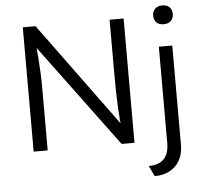

<svg xmlns="http://www.w3.org/2000/svg" viewBox="-61 -817 1120 1077"><g transform="rotate(-5 499.0 -279.0)"><path d="M102 0V-700H173.8L616.9 -94.6L605 -88.7Q601.3 -112.9 598.8 -142.7Q596.3 -172.4 594.5 -209.6Q592.7 -246.9 591.7 -292.2Q590.7 -337.4 590.7 -392.8V-700H669.7V0H597.3L154.8 -597.2L167.1 -606.5Q171.8 -552 174.6 -511.5Q177.4 -470.9 178.9 -441.2Q180.4 -411.5 180.7 -389.7Q181 -367.8 181 -351.4V0ZM766.6 196 738 136.5Q778.1 136.5 803.2 122.5Q828.4 108.5 840.5 82Q852.7 55.5 852.7 18.2V-525H928.4V36.1Q928.4 84.4 908.4 120.4Q888.4 156.4 852.2 176.2Q815.9 196 766.6 196ZM891.5 -648.4Q864.9 -648.4 850.6 -662.4Q836.3 -676.3 836.3 -701.3Q836.3 -724.5 851 -739.3Q865.6 -754.1 891.5 -754.1Q917.8 -754.1 932.2 -740.2Q946.7 -726.2 946.7 -701.3Q946.7 -677.7 932.1 -663Q917.5 -648.4 891.5 -648.4Z"/></g></svg>

Font: Lexend Medium
Style: Regular
Weight: 500
Designer: Bonnie Shaver-Troup, Thomas Jockin
Foundry: Lexend
Version: Version 1.005